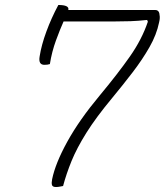

<svg xmlns="http://www.w3.org/2000/svg" viewBox="-20 -740 661 770"><path d="M233 6Q226 7 219.5 8.5Q213 10 204 10Q191 10 188.5 2Q186 -6 189 -21Q202 -85 250 -172Q298 -259 379 -356Q453 -445 501 -513.5Q549 -582 573 -653L570 -660Q533 -656 503 -655Q473 -654 441 -654H235Q221 -623 204.5 -578Q188 -533 180 -483Q171 -480 158 -480Q133 -480 139 -514Q146 -559 166 -613.5Q186 -668 214 -720Q259 -720 254 -700H602Q616 -700 619 -686.5Q622 -673 620 -660L618 -650Q608 -601 579.5 -551Q551 -501 511.5 -449.5Q472 -398 429 -346Q365 -269 326.5 -207.5Q288 -146 267 -94.5Q246 -43 233 6Z"/></svg>

Font: Recursive Mn Csl St Lt
Style: Italic
Weight: 300
Italic angle: -15°
Monospace: yes
Version: Version 1.079;hotconv 1.0.112;makeotfexe 2.5.65598; ttfautoh